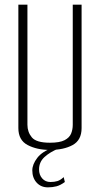

<svg xmlns="http://www.w3.org/2000/svg" viewBox="-20 -640 430 826"><path d="M195 5Q139 5 99 -16Q59 -37 59 -89V-620H98V-103Q98 -72 117 -49Q136 -26 195 -26Q237 -26 258 -37Q279 -48 286 -65.5Q293 -83 293 -103V-620H331V-89Q331 -37 292.5 -16Q254 5 195 5ZM186 166Q156 166 137.5 145.5Q119 125 119 93Q119 67 140.5 39Q162 11 209 -5L232 -1Q195 14 171.5 35.5Q148 57 148 89Q148 112 161.5 127.5Q175 143 197 143Q214 143 227 139Q240 135 254 122L259 143Q240 157 223 161.5Q206 166 186 166Z"/></svg>

Font: Smooch Sans Light
Style: Regular
Weight: 300
Designer: Robert E. Leuschke
Foundry: Robert E. Leuschke
Version: Version 1.010; ttfautohint (v1.8.3)